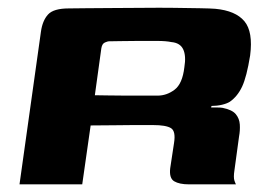

<svg xmlns="http://www.w3.org/2000/svg" viewBox="-20 -482 712 502"><path d="M347 -155Q347 -155 327.5 -155Q308 -155 278 -154.5Q248 -154 217 -154L195 0H31L87 -399Q91 -428 105.5 -444Q120 -460 160 -460Q175 -460 205.5 -460.5Q236 -461 274.5 -461Q313 -461 355 -461.5Q397 -462 435 -461.5Q473 -461 502 -460.5Q531 -460 543 -459Q596 -454 619 -426.5Q642 -399 634 -337Q625 -281 613 -255.5Q601 -230 581 -216Q573 -211 560 -208Q547 -205 533 -205L532 -201Q539 -201 547.5 -201Q556 -201 562 -200Q587 -195 596.5 -183.5Q606 -172 607 -156.5Q608 -141 605 -125L593 -37Q590 -18 593 -9.5Q596 -1 597 0H474Q449 0 435.5 -8Q422 -16 425 -42L435 -108Q440 -139 427 -147Q414 -155 380 -155ZM228 -233Q238 -233 260.5 -232.5Q283 -232 309.5 -232Q336 -232 359 -232Q382 -232 392 -232Q416 -232 436.5 -247.5Q457 -263 462 -306Q467 -336 459 -353Q451 -370 428 -372Q414 -375 390.5 -375Q367 -375 341.5 -375Q316 -375 295 -374.5Q274 -374 264 -374Q262 -374 254.5 -371Q247 -368 245 -356Z"/></svg>

Font: Genos Thin
Style: Bold Italic
Weight: 700
Italic angle: -8°
Version: Version 1.010